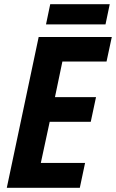

<svg xmlns="http://www.w3.org/2000/svg" viewBox="-20 -889 549 909"><path d="M12.2 0 163.1 -713.9H509.3L484.4 -597.7H275.4L240.2 -429.2H434.6L409.7 -312.5H215.3L173.3 -117.7H382.8L357.9 0ZM197.8 -773.4 217.8 -869.1H499.5L479.5 -773.4Z"/></svg>

Font: Open Sans SemiCondensed
Style: Bold Italic
Weight: 700
Width: 4
Italic angle: -12°
Designer: Monotype Design Team
Foundry: Monotype Imaging Inc.
Version: Version 3.003